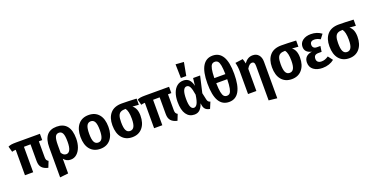

<svg xmlns="http://www.w3.org/2000/svg" viewBox="-30 -1807 5832 3008"><g transform="rotate(-20 2885.5 -303.0)"><path d="M475 -425V-160Q475 -129 483.5 -113Q492 -97 513 -85L473 16Q404 1 370 -37Q336 -75 336 -145V-425L226 -424V0H89V-424Q68 -423 55.5 -421Q43 -419 26 -414L0 -509Q26 -521 54 -525.5Q82 -530 135 -530H531V-425Z M1040 -266Q1040 -187 1016.5 -123Q993 -59 950 -21.5Q907 16 849 16Q777 16 734 -41V205L595 220V-280Q595 -546 814 -546Q925 -546 982.5 -476Q1040 -406 1040 -266ZM896 -265Q896 -366 876 -405Q856 -444 815 -444Q770 -444 752 -403.5Q734 -363 734 -268V-141Q764 -88 812 -88Q852 -88 874 -131Q896 -174 896 -265Z M1577 -265Q1577 -134 1515 -59Q1453 16 1344 16Q1235 16 1173 -57.5Q1111 -131 1111 -265Q1111 -397 1173 -471.5Q1235 -546 1345 -546Q1454 -546 1515.5 -473.5Q1577 -401 1577 -265ZM1256 -265Q1256 -170 1277.5 -129Q1299 -88 1344 -88Q1389 -88 1411 -130Q1433 -172 1433 -265Q1433 -359 1411.5 -400.5Q1390 -442 1345 -442Q1299 -442 1277.5 -400.5Q1256 -359 1256 -265Z M2143 -427 2039 -435Q2109 -382 2109 -260Q2109 -133 2046.5 -58.5Q1984 16 1876 16Q1767 16 1705 -57.5Q1643 -131 1643 -265Q1643 -392 1707 -465Q1771 -538 1897 -538Q1993 -538 2143 -530ZM1965 -260Q1965 -389 1925 -438Q1872 -438 1843 -422.5Q1814 -407 1801 -370Q1788 -333 1788 -265Q1788 -170 1809.5 -129Q1831 -88 1876 -88Q1921 -88 1943 -129Q1965 -170 1965 -260Z M2628 -425V-160Q2628 -129 2636.5 -113Q2645 -97 2666 -85L2626 16Q2557 1 2523 -37Q2489 -75 2489 -145V-425L2379 -424V0H2242V-424Q2221 -423 2208.5 -421Q2196 -419 2179 -414L2153 -509Q2179 -521 2207 -525.5Q2235 -530 2288 -530H2684V-425Z M3070 -405 3085 -530H3202L3139 -257L3164 -143Q3169 -120 3181 -107.5Q3193 -95 3213 -90L3169 16Q3080 3 3066 -78L3059 -118Q3038 -52 3003 -18Q2968 16 2912 16Q2826 16 2777 -54Q2728 -124 2728 -261Q2728 -346 2751.5 -410.5Q2775 -475 2819.5 -510.5Q2864 -546 2925 -546Q2984 -546 3019.5 -511Q3055 -476 3070 -405ZM2869 -261Q2869 -168 2887.5 -127.5Q2906 -87 2940 -87Q2972 -87 2995 -127Q3018 -167 3033 -271Q3018 -368 2998 -405.5Q2978 -443 2945 -443Q2869 -443 2869 -261ZM3036 -816 2995 -596H2905L2900 -826Z M3713 -372Q3713 16 3490 16Q3379 16 3322.5 -79Q3266 -174 3266 -372Q3266 -566 3323 -661Q3380 -756 3490 -756Q3600 -756 3656.5 -662Q3713 -568 3713 -372ZM3397 -415H3581Q3579 -510 3569 -561.5Q3559 -613 3540 -633Q3521 -653 3490 -653Q3458 -653 3439 -633Q3420 -613 3409.5 -561.5Q3399 -510 3397 -415ZM3581 -330H3398Q3400 -233 3410.5 -180Q3421 -127 3440 -107Q3459 -87 3490 -87Q3521 -87 3539.5 -107.5Q3558 -128 3568.5 -180.5Q3579 -233 3581 -330Z M4216 -389V219L4077 204V-371Q4077 -409 4065.5 -425Q4054 -441 4032 -441Q3987 -441 3947 -370V0H3808V-375Q3808 -455 3789 -526L3916 -543Q3931 -508 3938 -463Q3967 -504 4001.5 -525Q4036 -546 4082 -546Q4144 -546 4180 -504Q4216 -462 4216 -389Z M4803 -427 4699 -435Q4769 -382 4769 -260Q4769 -133 4706.5 -58.5Q4644 16 4536 16Q4427 16 4365 -57.5Q4303 -131 4303 -265Q4303 -392 4367 -465Q4431 -538 4557 -538Q4653 -538 4803 -530ZM4625 -260Q4625 -389 4585 -438Q4532 -438 4503 -422.5Q4474 -407 4461 -370Q4448 -333 4448 -265Q4448 -170 4469.5 -129Q4491 -88 4536 -88Q4581 -88 4603 -129Q4625 -170 4625 -260Z M5228 -489 5172 -416Q5145 -432 5121 -439.5Q5097 -447 5070 -447Q5038 -447 5020 -431Q5002 -415 5002 -384Q5002 -354 5020.5 -337Q5039 -320 5073 -320H5131L5117 -227H5067Q5024 -227 5005.5 -209.5Q4987 -192 4987 -156Q4987 -123 5007.5 -104.5Q5028 -86 5068 -86Q5097 -86 5124.5 -95.5Q5152 -105 5183 -126L5242 -48Q5206 -18 5156 -1Q5106 16 5048 16Q4957 16 4900 -26.5Q4843 -69 4843 -146Q4843 -262 4975 -282Q4862 -306 4862 -401Q4862 -467 4914.5 -506.5Q4967 -546 5051 -546Q5153 -546 5228 -489Z M5761 -427 5657 -435Q5727 -382 5727 -260Q5727 -133 5664.5 -58.5Q5602 16 5494 16Q5385 16 5323 -57.5Q5261 -131 5261 -265Q5261 -392 5325 -465Q5389 -538 5515 -538Q5611 -538 5761 -530ZM5583 -260Q5583 -389 5543 -438Q5490 -438 5461 -422.5Q5432 -407 5419 -370Q5406 -333 5406 -265Q5406 -170 5427.5 -129Q5449 -88 5494 -88Q5539 -88 5561 -129Q5583 -170 5583 -260Z"/></g></svg>

Font: Fira Sans Condensed SemiBold
Style: Regular
Weight: 600
Width: 3
Designer: bBox Type GmbH & Carrois Corporate GbR & Edenspiekermann AG
Foundry: bBox Type GmbH & Carrois Corporate GbR & Edenspiekermann AG
Version: Version 4.301